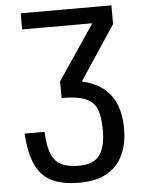

<svg xmlns="http://www.w3.org/2000/svg" viewBox="-60 -759 763 1013"><g transform="rotate(-5 321.0 -252.5)"><path d="M320.3 206.5Q227.5 206.5 171.1 177.5Q114.7 148.4 87.2 86.2Q59.6 23.9 53.2 -76.7H159.2Q162.1 0.5 180.4 42.7Q198.7 85 234.4 101.1Q270 117.2 325.2 117.2Q401.4 117.2 433.8 74.2Q466.3 31.2 466.3 -59.1Q466.3 -124.5 451.9 -165.8Q437.5 -207 394 -227.1Q350.6 -247.1 264.2 -247.1V-335Q374.5 -335 443.8 -302.5Q513.2 -270 545.9 -208.3Q578.6 -146.5 578.6 -57.6Q578.6 24.4 550 83.7Q521.5 143.1 464.4 174.8Q407.2 206.5 320.3 206.5ZM343.3 -271.5 264.2 -335 468.3 -637.7 470.7 -625.5H88.4V-710.9H568.8V-611.8Z"/></g></svg>

Font: Monda Medium
Style: Regular
Weight: 500
Designer: Vernon Adams
Foundry: Vernon Adams
Version: Version 2.200